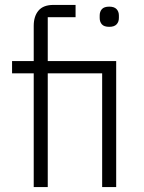

<svg xmlns="http://www.w3.org/2000/svg" viewBox="-20 -760 586 780"><path d="M117 -462H29V-512H117V-655Q117 -694 136.5 -717Q156 -740 197 -740H287V-690H174V-512H452V0H395V-462H174V0H117ZM424 -651Q403 -651 394 -661Q385 -671 385 -687V-697Q385 -713 394 -723Q403 -733 424 -733Q444 -733 453.5 -723Q463 -713 463 -697V-687Q463 -671 453.5 -661Q444 -651 424 -651Z"/></svg>

Font: IBM Plex Sans Thai Light
Style: Regular
Weight: 300
Designer: Mike Abbink, Paul van der Laan, Pieter van Rosmalen, Ben Mitchell, Mark Frömberg
Foundry: Bold Monday
Version: Version 1.2